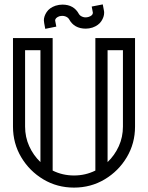

<svg xmlns="http://www.w3.org/2000/svg" viewBox="-20 -854 674 874"><path d="M164.1 -116.2V-625.5H94.2V-277.8Q94.2 -230 113 -188.5Q131.8 -147 164.1 -116.2ZM469.7 -116.2Q502 -147 520.8 -188.5Q539.6 -230 539.6 -277.8V-625.5H469.7ZM316.9 0Q240.2 0 177.2 -37.6Q114.3 -75.2 76.7 -138.2Q39.1 -201.2 39.1 -277.8V-680.7H219.7V-77.6Q264.6 -55.2 316.9 -55.2Q369.1 -55.2 414.1 -77.6V-680.7H594.7V-277.8Q594.7 -201.2 557.1 -138.2Q519.5 -75.2 456.5 -37.6Q393.6 0 316.9 0ZM186 -722.7Q179.7 -754.4 179.7 -761.2Q179.7 -779.8 192.4 -799.1Q205.1 -818.4 232.9 -828.1Q249 -833 264.2 -833Q316.4 -833 339.4 -790Q344.7 -781.2 357.4 -776.9Q362.8 -774.9 369.6 -774.9Q376.5 -774.9 384.3 -777.3Q402.8 -783.7 402.8 -795.9L397.5 -824.2L447.8 -834L452.6 -808.6Q454.1 -802.2 454.1 -795.9Q454.1 -777.3 441.4 -757.8Q428.7 -738.3 400.9 -728.5Q385.3 -723.6 370.6 -723.6Q317.4 -723.6 294.4 -766.6Q289.1 -775.4 276.4 -779.8Q270.5 -781.7 263.7 -781.7Q256.8 -781.7 249.5 -779.8Q231 -772.5 231 -760.7L236.3 -732.9Z"/></svg>

Font: X Company
Style: Regular
Weight: 400
Designer: GGBotNet
Foundry: GGBotNet
Version: 0.90